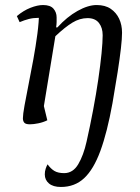

<svg xmlns="http://www.w3.org/2000/svg" viewBox="-20 -482 555 763"><path d="M388 -342Q388 -372 373 -391Q358 -410 328 -410Q297 -410 267.5 -392Q238 -374 200 -338L151 -40L148 -87L168 -4Q152 4 132.5 8Q113 12 99 12Q82 12 76.5 5.5Q71 -1 71 -12Q71 -27 77.5 -63Q84 -99 93.5 -146.5Q103 -194 112.5 -246Q122 -298 128.5 -347Q135 -396 135 -433L171 -403Q162 -408 151.5 -409.5Q141 -411 131 -411Q112 -411 94.5 -406.5Q77 -402 58 -394L47 -418Q73 -440 101 -451Q129 -462 151 -462Q180 -462 192.5 -447.5Q205 -433 205 -413Q205 -402 205 -394.5Q205 -387 203 -373H208Q246 -415 288 -438.5Q330 -462 364 -462Q398 -462 420 -447Q442 -432 453.5 -407.5Q465 -383 465 -352Q465 -329 460.5 -289.5Q456 -250 447.5 -195.5Q439 -141 427 -72Q406 44 379 117.5Q352 191 314.5 226Q277 261 222 261Q191 261 174.5 247Q158 233 158 211Q158 199 161.5 188.5Q165 178 169 171Q182 189 196.5 197.5Q211 206 235 206Q270 206 291 170.5Q312 135 324 81Q338 19 350 -44.5Q362 -108 370.5 -166Q379 -224 383.5 -269.5Q388 -315 388 -342Z"/></svg>

Font: Petrona
Style: Italic
Weight: 400
Italic angle: -9°
Designer: Ringo R. Seeber
Foundry: Ringo R. Seeber
Version: Version 2.001; ttfautohint (v1.8.3)